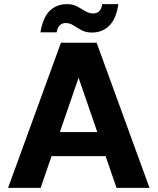

<svg xmlns="http://www.w3.org/2000/svg" viewBox="-20 -906 760 926"><path d="M19 0 274 -700H446L701 0H542L359 -531L176 0ZM131 -153 170 -269H538L576 -153ZM423 -749Q394 -749 373 -760.5Q352 -772 334.5 -783.5Q317 -795 296 -795Q280 -795 268.5 -784Q257 -773 253 -750H175Q187 -822 220 -854Q253 -886 303 -886Q332 -886 353 -874.5Q374 -863 392 -852Q410 -841 430 -841Q447 -841 458.5 -852Q470 -863 473 -886H551Q540 -814 506.5 -781.5Q473 -749 423 -749Z"/></svg>

Font: DM Sans 24pt Black
Style: Regular
Weight: 900
Designer: Colophon Foundry, Jonny Pinhorn
Foundry: Colophon Foundry
Version: Version 4.004;gftools[0.9.30]